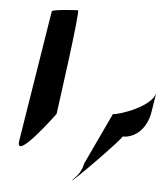

<svg xmlns="http://www.w3.org/2000/svg" viewBox="-52 -767 710 811"><g transform="rotate(5 303.0 -361.0)"><path d="M46 -145C39 -65 194 -276 194 -276C195 -284 256 -720 246 -720C235 -720 137 -714 136 -706ZM283 -2C281 9 490 -205 479 -205C539 -205 583 -254 593 -321L606 -403C597 -344 460 -296 431 -296L329 -79C318 -31 298 -20 283 -2Z"/></g></svg>

Font: Ampere
Style: SCUltCndIta
Weight: 400
Version: Version 1